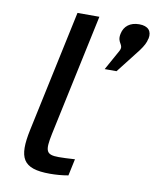

<svg xmlns="http://www.w3.org/2000/svg" viewBox="-82 -773 688 846"><g transform="rotate(10 262.5 -350.5)"><path d="M225 -70C166 -70 162 -88 178 -166L294 -710H196L80 -166C53 -38 75 9 199 9C225 9 253 7 281 2L297 -73C271 -71 239 -70 225 -70ZM357 -487H410L495 -596C512 -619 520 -635 523 -651L524 -653C531 -687 513 -708 473 -708C432 -708 406 -687 399 -653C389 -608 424 -609 407 -577Z"/></g></svg>

Font: LT Wave
Style: Italic
Weight: 400
Designer: Daniel Lyons
Version: Version 2.5 (Glyphs App)